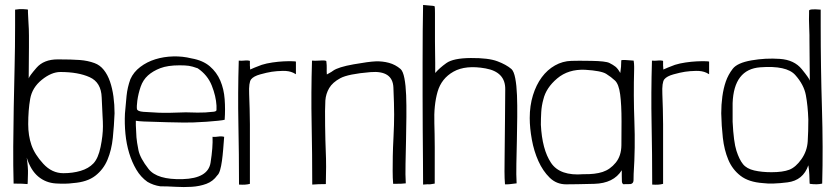

<svg xmlns="http://www.w3.org/2000/svg" viewBox="-20 -743 3377 776"><path d="M41 -704V-638Q41 -555 39 -472Q37 -389 35.5 -308.5Q34 -228 33.5 -150.5Q33 -73 35 -1Q75 -1 91 1Q92 -1 92 -6Q92 -16 93 -41Q94 -66 88 -106Q104 -55 134.5 -29.5Q165 -4 206 -1.5Q247 1 275 -3Q332 -7 365 -32.5Q398 -58 414.5 -97.5Q431 -137 436 -186Q441 -235 443 -285Q443 -320 438.5 -353Q434 -386 424.5 -413.5Q415 -441 399.5 -460.5Q384 -480 362 -488Q335 -498 302.5 -500.5Q270 -503 213.5 -503Q157 -503 127.5 -469Q98 -435 96 -426Q97 -523 97 -552Q97 -581 97 -598.5Q97 -616 96.5 -625.5Q96 -635 95.5 -643.5Q95 -652 94.5 -662.5Q94 -673 93 -693V-704Q93 -705 75 -706Q57 -707 41 -704ZM396 -232Q396 -195 386.5 -149Q377 -103 357.5 -82.5Q338 -62 306 -52.5Q274 -43 236 -43Q190 -43 155 -81Q120 -119 107 -157Q94 -195 94 -241Q94 -298 102 -343.5Q110 -389 149 -420.5Q188 -452 224 -452Q296 -452 342.5 -431Q389 -410 391 -349Q393 -296 394.5 -274Q396 -252 396 -232Z M888 -259Q891 -301 888 -342Q885 -383 870.5 -417Q856 -451 828 -475Q800 -499 754 -507Q718 -516 680 -515Q642 -514 608 -503.5Q574 -493 547 -472.5Q520 -452 507 -423Q495 -390 491.5 -355.5Q488 -321 485 -284Q483 -243 487 -202Q491 -161 502 -124.5Q513 -88 531 -57.5Q549 -27 576 -8Q600 6 628 10Q656 10 689.5 12Q723 14 755 12Q787 10 814 0Q841 -10 858 -34Q865 -40 869.5 -55.5Q874 -71 877 -92.5Q880 -114 882 -139Q884 -164 886 -190Q875 -193 862 -191Q849 -189 839 -190Q841 -149 831 -85.5Q821 -22 718 -19Q615 -16 580.5 -60Q546 -104 539.5 -136.5Q533 -169 531.5 -188Q530 -207 529 -237V-255Q539 -253 561 -252Q583 -251 656 -249Q729 -247 759 -248Q789 -249 815.5 -251Q842 -253 861.5 -255Q881 -257 888 -259ZM855 -316Q855 -304 855 -298.5Q855 -293 844 -291.5Q833 -290 809.5 -288.5Q786 -287 731 -289Q657 -286 620.5 -287.5Q584 -289 559.5 -291Q535 -293 533.5 -302.5Q532 -312 535 -336Q539 -365 548.5 -392.5Q558 -420 578 -438Q598 -456 628 -467.5Q658 -479 706 -479Q729 -479 743 -477Q757 -475 779 -467Q819 -440 836 -397Q853 -354 855 -316Z M990 -496Q990 -498 981.5 -498.5Q973 -499 965 -498Q957 -497 945 -498Q941 -366 943.5 -243Q946 -120 946 3Q973 5 990 0V-4Q990 -41 990 -125Q990 -209 990 -240.5Q990 -272 989 -303Q988 -334 987 -363Q985 -410 995 -422.5Q1005 -435 1032 -442.5Q1059 -450 1078.5 -453Q1098 -456 1123 -456.5Q1148 -457 1165 -449L1176 -443Q1176 -463 1176 -494Q1176 -495 1161.5 -495.5Q1147 -496 1126 -495Q1105 -494 1081 -490.5Q1057 -487 1038 -481Q1024 -476 1009.5 -470Q995 -464 991 -462Q991 -469 990.5 -472Q990 -475 990 -477.5Q990 -480 990 -484Q990 -488 990 -496Z M1299 -495Q1299 -498 1291 -498.5Q1283 -499 1268 -498Q1253 -497 1241 -498Q1237 -366 1239.5 -243Q1242 -120 1242 3Q1266 1 1297 1V-3Q1298 -36 1298 -69Q1298 -102 1296.5 -135.5Q1295 -169 1294 -235.5Q1293 -302 1295 -337Q1297 -364 1310.5 -387Q1324 -410 1355.5 -427Q1387 -444 1477 -451.5Q1567 -459 1570 -389.5Q1573 -320 1573 -280Q1573 -240 1570.5 -191.5Q1568 -143 1567.5 -112Q1567 -81 1567 -52Q1567 -23 1569 0Q1608 0 1620 -2Q1618 -36 1619 -81Q1620 -126 1621 -174.5Q1622 -223 1622.5 -270.5Q1623 -318 1621.5 -358Q1620 -398 1614.5 -426.5Q1609 -455 1599 -464Q1578 -482 1552 -489Q1526 -496 1498.5 -495Q1471 -494 1409 -483Q1347 -472 1326 -457Q1321 -453 1313.5 -449Q1306 -445 1301 -442Q1300 -456 1300.5 -467Q1301 -478 1299 -495Z M1737 -716Q1737 -719 1729 -719.5Q1721 -720 1711.5 -721Q1702 -722 1690 -723Q1689 -679 1688.5 -619.5Q1688 -560 1688 -493Q1688 -426 1688 -355.5Q1688 -285 1688.5 -219Q1689 -153 1689.5 -95.5Q1690 -38 1690 3Q1714 1 1714 2Q1714 3 1737 -1V-5Q1738 -171 1735.5 -244.5Q1733 -318 1748.5 -372Q1764 -426 1813 -453.5Q1862 -481 1942.5 -466.5Q2023 -452 2022 -382Q2021 -312 2021 -257Q2020 -141 2019.5 -110Q2019 -79 2019 -50Q2019 -21 2021 2Q2033 3 2068 -2Q2066 -36 2067 -81Q2068 -126 2069 -174.5Q2070 -223 2070.5 -270.5Q2071 -318 2069.5 -358Q2068 -398 2062.5 -426.5Q2057 -455 2047 -464Q2026 -482 1990 -495.5Q1954 -509 1883 -508.5Q1812 -508 1784 -488Q1756 -468 1739 -448Q1739 -466 1739 -489Q1739 -512 1738.5 -527Q1738 -542 1738 -575.5Q1738 -609 1738 -638.5Q1738 -668 1738 -689.5Q1738 -711 1737 -716Z M2491 -499Q2491 -473 2487 -448Q2477 -466 2467.5 -473.5Q2458 -481 2443 -488.5Q2428 -496 2371 -497Q2314 -498 2289 -497Q2254 -496 2223 -478.5Q2192 -461 2169.5 -430.5Q2147 -400 2134 -358Q2121 -316 2121 -266Q2121 -226 2129.5 -179Q2138 -132 2156 -92Q2174 -52 2201.5 -25Q2229 2 2268 2Q2303 2 2381.5 0Q2460 -2 2493 -55Q2493 -45 2493 -32.5Q2493 -20 2493.5 -10Q2494 0 2501 2Q2500 1 2528 1Q2540 -1 2540.5 -14Q2541 -27 2541 -40Q2548 -147 2544 -251.5Q2540 -356 2543 -464V-474Q2543 -480 2542.5 -486Q2542 -492 2541 -498Q2509 -500 2506.5 -500.5Q2504 -501 2497.5 -500.5Q2491 -500 2491 -499ZM2345 -461Q2410 -457 2430 -444.5Q2450 -432 2465.5 -417.5Q2481 -403 2486.5 -361.5Q2492 -320 2492 -253Q2492 -199 2491.5 -156Q2491 -113 2468.5 -85.5Q2446 -58 2415.5 -48Q2385 -38 2338 -39Q2243 -31 2207 -85Q2171 -139 2166 -239Q2166 -264 2167.5 -290Q2169 -316 2176 -341Q2187 -388 2232 -426Q2277 -464 2345 -461Z M2660 -496Q2660 -498 2651.5 -498.5Q2643 -499 2635 -498Q2627 -497 2615 -498Q2611 -366 2613.5 -243Q2616 -120 2616 3Q2643 5 2660 0V-4Q2660 -41 2660 -125Q2660 -209 2660 -240.5Q2660 -272 2659 -303Q2658 -334 2657 -363Q2655 -410 2665 -422.5Q2675 -435 2702 -442.5Q2729 -450 2748.5 -453Q2768 -456 2793 -456.5Q2818 -457 2835 -449L2846 -443Q2846 -463 2846 -494Q2846 -495 2831.5 -495.5Q2817 -496 2796 -495Q2775 -494 2751 -490.5Q2727 -487 2708 -481Q2694 -476 2679.5 -470Q2665 -464 2661 -462Q2661 -469 2660.5 -472Q2660 -475 2660 -477.5Q2660 -480 2660 -484Q2660 -488 2660 -496Z M3253 -417Q3251 -426 3220.5 -463.5Q3190 -501 3132 -505Q3074 -509 3017 -499Q2960 -489 2941.5 -465Q2923 -441 2913.5 -413.5Q2904 -386 2899.5 -353Q2895 -320 2895 -285Q2896 -235 2901.5 -186Q2907 -137 2923.5 -97.5Q2940 -58 2973 -32.5Q3006 -7 3063 -3Q3100 2 3163 -6Q3226 -14 3247 -75Q3250 -58 3251 -37.5Q3252 -17 3252 -7Q3252 -2 3253 0Q3283 4 3303 -1Q3307 -145 3302 -308Q3297 -471 3297 -638V-704Q3251 -708 3250 -700V-689Q3249 -669 3250.5 -631.5Q3252 -594 3251.5 -585.5Q3251 -577 3253 -417ZM3247 -260Q3247 -211 3244.5 -171.5Q3242 -132 3219 -99.5Q3196 -67 3170 -57Q3144 -47 3098 -47Q3059 -47 3028.5 -54Q2998 -61 2983 -79.5Q2968 -98 2956.5 -133.5Q2945 -169 2941 -251Q2941 -254 2941 -326Q2946 -463 3052.5 -471Q3159 -479 3194 -440Q3229 -401 3237 -358.5Q3245 -316 3247 -260Z"/></svg>

Font: Londrina Solid Thin
Style: Regular
Weight: 250
Designer: Marcelo Magalhaes
Foundry: Marcelo Magalhães
Version: Version 1.002